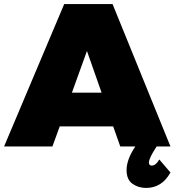

<svg xmlns="http://www.w3.org/2000/svg" viewBox="-30 -721 859 945"><path d="M741 0Q703 57 703 79Q703 94 717 94Q737 94 754 64L809 128Q767 204 689 204Q651 204 622 183.5Q593 163 593 116Q593 64 636 0H562L527 -99H264L228 0H-10L286 -701H524L809 0ZM398 -470 324 -265H470Z"/></svg>

Font: MontserratBlack
Style: Regular
Weight: 900
Designer: Julieta Ulanovsky
Foundry: Julieta Ulanovsky
Version: Version 4.000